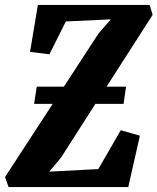

<svg xmlns="http://www.w3.org/2000/svg" viewBox="-42 -763 642 783"><path d="M-7 0 -21.5 -41 173 -339.5H97L108 -409.5H218.5L359.5 -626L410 -684L226.5 -675.5L159.5 -541.5L80.5 -551.5L112.5 -743H568L580.5 -702.5L392.5 -409.5H472L462 -339.5H347L207 -120.5L159 -63L359 -73.5L450.5 -232L528.5 -209.5L481 0Z"/></svg>

Font: Merriweather 24pt SemiCondensed Black
Style: Italic
Weight: 900
Width: 4
Italic angle: -7.8°
Designer: Eben Sorkin
Foundry: Eben Sorkin
Version: Version 2.101